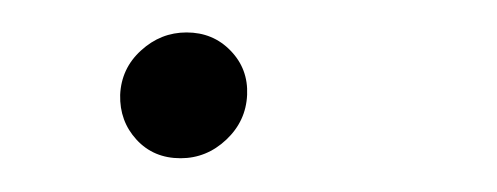

<svg xmlns="http://www.w3.org/2000/svg" viewBox="-20 -91 300 116"><path d="M89.1 4.6Q72.8 4.6 62.5 -6.6Q52.2 -17.8 52.6 -33.7Q53.3 -49.7 65.2 -60.5Q77.1 -71.4 92.7 -71.4Q108.7 -71.4 119.3 -60.4Q130 -49.4 129.3 -33.7Q128.6 -17.8 116.7 -6.6Q104.8 4.6 89.1 4.6Z"/></svg>

Font: Inter Extra Light  BETA
Style: Italic
Weight: 200
Italic angle: 9.39999°
Designer: Rasmus Andersson
Foundry: rsms
Version: Version 3.011;git-f93a4a705